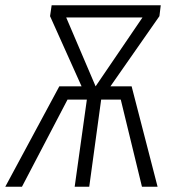

<svg xmlns="http://www.w3.org/2000/svg" viewBox="-45 -705 664 725"><path d="M562 -685 557 -644 372 -379H452L550 0H491L411 -329H337L292 0H237L283 -329H210L38 0H-25L179 -379H263L144 -644L150 -685ZM205 -639 316 -379 493 -639Z"/></svg>

Font: Fira Sans Extra Condensed Light
Style: Italic
Weight: 300
Width: 3
Italic angle: -8°
Designer: Carrois Corporate & Edenspiekermann AG
Foundry: Carrois Corporate GbR & Edenspiekermann AG
Version: Version 4.203